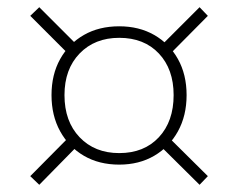

<svg xmlns="http://www.w3.org/2000/svg" viewBox="-20 -596 662 533"><path d="M311 -523Q366 -523 408 -499Q450 -475 474 -432Q498 -389 498 -332Q498 -275 474 -231.5Q450 -188 408 -163.5Q366 -139 311 -139Q255 -139 213 -163.5Q171 -188 147 -231.5Q123 -275 123 -332Q123 -389 147 -432Q171 -475 213 -499Q255 -523 311 -523ZM311 -491Q243 -491 201 -447.5Q159 -404 159 -332Q159 -259 201 -215Q243 -171 311 -171Q380 -171 421 -215Q462 -259 462 -332Q462 -404 421 -447.5Q380 -491 311 -491ZM89 -576 199 -466 174 -442 64 -552ZM175 -219 199 -195 89 -83 64 -107ZM445 -218 557 -107 534 -83 422 -194ZM534 -576 557 -552 447 -441 424 -466Z"/></svg>

Font: Kantumruy Pro ExtraLight
Style: Regular
Weight: 250
Version: Version 1.002